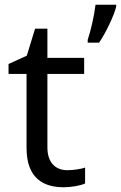

<svg xmlns="http://www.w3.org/2000/svg" viewBox="-20 -780 510 810"><path d="M470 -751V-760H383C378 -717 363 -650 350 -612V-600H398C428 -644 461 -715 470 -751ZM264 -62C215 -62 180 -93 180 -158V-468H335V-536H180V-659H128L93 -545L16 -510V-468H92V-156C92 -26 165 10 249 10C281 10 320 3 339 -6V-73C322 -67 290 -62 264 -62Z"/></svg>

Font: Noto Sans Mro
Style: Regular
Weight: 400
Designer: Monotype Design Team
Foundry: Monotype Imaging Inc.
Version: Version 2.001